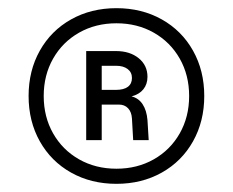

<svg xmlns="http://www.w3.org/2000/svg" viewBox="-20 -736 570 470"><path d="M50 -501Q50 -563 77.5 -612Q105 -661 154 -688.5Q203 -716 265 -716Q327 -716 376 -688.5Q425 -661 452.5 -612Q480 -563 480 -501Q480 -439 452.5 -390Q425 -341 376 -313.5Q327 -286 265 -286Q203 -286 154 -313.5Q105 -341 77.5 -390Q50 -439 50 -501ZM265 -323Q316 -323 356.5 -346Q397 -369 420 -409.5Q443 -450 443 -501Q443 -552 420 -592.5Q397 -633 356.5 -656Q316 -679 265 -679Q214 -679 173.5 -656Q133 -633 110 -592.5Q87 -552 87 -501Q87 -450 110 -409.5Q133 -369 173.5 -346Q214 -323 265 -323ZM341 -548Q341 -530 331 -517.5Q321 -505 302 -500Q319 -496 329 -481Q339 -466 341 -442L344 -393H306L303 -446Q302 -462 293.5 -471Q285 -480 271 -480H229V-393H191V-611H264Q298 -611 319.5 -593.5Q341 -576 341 -548ZM303 -545Q303 -559 292.5 -567Q282 -575 264 -575H229V-516H264Q283 -516 293 -523.5Q303 -531 303 -545Z"/></svg>

Font: MedMera Sans
Style: Regular
Weight: 400
Designer: Kasper Nordkvist
Foundry: UNCUT.wtf
Version: Version 1.300